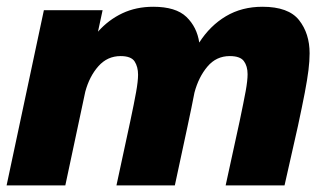

<svg xmlns="http://www.w3.org/2000/svg" viewBox="-21 -562 991 582"><path d="M-1 0 112 -531H290L276 -466Q308 -502 350 -521.8Q392 -541.5 443.5 -541.5Q512 -541.5 544 -510.8Q576 -480 583 -433Q615.5 -484 663.8 -512.8Q712 -541.5 774.5 -541.5Q853.5 -541.5 885.5 -501Q917.5 -460.5 917.5 -400.5Q917.5 -377 914 -349Q910.5 -321 902.8 -280.5Q895 -240 882 -179.5L841.5 0H663L705.5 -195Q718 -254.5 723.8 -286.2Q729.5 -318 729.5 -337Q729.5 -361.5 718.2 -376.8Q707 -392 675.5 -392Q634.5 -392 607.8 -360.2Q581 -328.5 568.5 -281.5Q564.5 -260 559 -234Q553.5 -208 547 -177L509 0H332L374 -195Q385.5 -249 391.5 -282.5Q397.5 -316 397.5 -335.5Q397.5 -359.5 387 -375.8Q376.5 -392 344.5 -392Q304.5 -392 277.2 -361.2Q250 -330.5 237.5 -284L177 0Z"/></svg>

Font: Epilogue ExtraBold
Style: Italic
Weight: 800
Italic angle: -12°
Designer: Tyler Finck
Foundry: Etcetera Type Co
Version: Version 2.111; ttfautohint (v1.8.3)